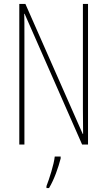

<svg xmlns="http://www.w3.org/2000/svg" viewBox="-20 -734 544 975"><path d="M427 0V-714H401V-181C401 -152 402 -99 402 -54H400L109 -714H78V0H104V-548C104 -604 104 -637 103 -664H105L397 0ZM288 71V61H258C254 101 230 175 216 211V221H229C256 176 276 117 288 71Z"/></svg>

Font: Noto Sans Armenian ExtraCondensed Thin
Style: Regular
Weight: 100
Width: 2
Designer: Monotype Design Team
Foundry: Monotype Imaging Inc.
Version: Version 2.008